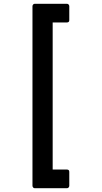

<svg xmlns="http://www.w3.org/2000/svg" viewBox="-20 -811 540 1017"><path d="M164 186Q159 186 155.5 182Q152 178 152 173V-778Q152 -783 155.5 -787Q159 -791 164 -791H334Q340 -791 343.5 -787Q347 -783 347 -778V-704Q347 -692 334 -692H259V87H334Q347 87 347 99V173Q347 178 343.5 182Q340 186 334 186Z"/></svg>

Font: NanumGothicCoding
Style: Bold
Weight: 700
Monospace: yes
Designer: Kwon Bruce; Nicolas Noh; Sung-woo Choi; Go-un Cha; Soo-hyun Park;
Foundry: NHN Corporation
Version: Version 2.000;PS 1;hotconv 1.0.49;makeotf.lib2.0.14853